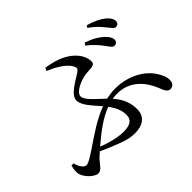

<svg xmlns="http://www.w3.org/2000/svg" viewBox="-154 -1021 1309 1309"><g transform="rotate(-45 500.0 -366.5)"><path d="M691 -661C737 -627 765 -591 785 -565C804 -539 816 -519 832 -519C849 -519 862 -530 862 -547C862 -568 851 -586 828 -608C801 -634 763 -658 704 -678ZM557 -127C557 -86 531 -60 464 -60C405 -60 335 -79 276 -102C356 -171 431 -227 507 -255C543 -207 557 -169 557 -127ZM382 -725C454 -696 515 -657 537 -613C546 -595 545 -586 527 -572C487 -544 384 -495 384 -439C384 -390 439 -337 485 -283C393 -249 307 -189 217 -128C154 -87 137 -78 121 -78C100 -78 77 -109 67 -150L47 -149C42 -132 39 -113 39 -93C39 -41 104 19 139 19C173 19 188 -22 223 -55L252 -81C300 -58 345 -41 383 -26C431 -7 468 2 510 2C587 2 636 -34 636 -105C636 -163 617 -216 568 -272C583 -275 598 -276 614 -276C737 -276 808 -188 842 -102C855 -66 868 -40 892 -40C921 -40 934 -62 934 -87C934 -117 923 -146 896 -185C853 -248 756 -310 629 -310C599 -310 570 -306 541 -300C494 -345 424 -400 424 -438C424 -481 509 -513 553 -520C594 -526 646 -516 646 -554C646 -614 599 -670 537 -703C494 -727 444 -738 392 -747ZM786 -737C836 -702 860 -673 880 -648C902 -623 913 -602 929 -602C946 -602 958 -612 958 -631C958 -652 946 -672 921 -693C894 -715 855 -735 797 -752Z"/></g></svg>

Font: Source Han Serif JP Medium
Style: Regular
Weight: 500
Designer: Ryoko NISHIZUKA 西塚涼子 (kana & ideographs); Frank Grießhammer (Latin, Greek & Cyrillic); Wenlong ZHANG 张文龙 (bopomofo); San
Foundry: Adobe Systems Incorporated
Version: Version 1.001;PS 1.001;hotconv 16.6.54;makeotf.lib2.5.65590